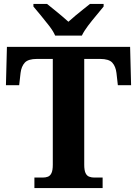

<svg xmlns="http://www.w3.org/2000/svg" viewBox="-20 -951 693 971"><path d="M154 0V-53H196Q211 -53 222.5 -57.5Q234 -62 240.5 -76Q247 -90 247 -117.9V-653H167Q122.4 -653 105.2 -634Q88 -615 84 -582L77 -520H10L15 -714H638L643 -520H576L569 -582Q565 -615 548 -634Q531 -653 486 -653H406V-118Q406 -90 412.5 -76Q419 -62 431 -57.5Q443.1 -53 457 -53H499V0ZM259 -771Q249 -794 228.5 -820.5Q208 -847 186.5 -873Q165 -899 149 -918V-931H218Q232 -920 251.5 -904Q271 -888 291 -871.5Q311 -855 326 -841Q341 -855 361 -871.5Q381 -888 401 -904Q421 -920 435 -931H504V-918Q489 -899 467 -873Q445 -847 425 -820.5Q405 -794 394 -771Z"/></svg>

Font: Noto Serif Gujarati
Style: Regular
Weight: 400
Designer: Universal Thirst, Indian Type Foundry and the Monotype Design Team
Foundry: Monotype Imaging Inc.
Version: Version 2.102